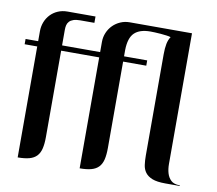

<svg xmlns="http://www.w3.org/2000/svg" viewBox="-77 -783 985 873"><g transform="rotate(10 415.5 -346.5)"><path d="M740.7 -133.3Q740.7 -112.8 740.7 -89.8Q740.7 -66.9 746.3 -47.6Q752 -28.3 765.4 -15.6Q778.8 -2.9 805.2 -2.9Q806.6 -2.9 806.6 -1.5Q806.6 0 805.2 0H739.3Q701.2 0 679.4 -8.5Q657.7 -17.1 646.7 -32Q635.7 -46.9 633.1 -66.9Q630.4 -86.9 630.4 -109.4V-576.7Q630.4 -605 634.3 -625Q638.2 -645 647.9 -659.2Q641.6 -661.6 628.7 -663.3Q615.7 -665 601.3 -666.3Q586.9 -667.5 573.7 -668Q560.5 -668.5 553.7 -668.5Q503.9 -668.5 479.7 -645Q455.6 -621.6 454.6 -566.4V-536.6H561.5V-512.2H454.6V-113.8Q454.6 -82 449.5 -60.3Q444.3 -38.6 431.6 -25.1Q418.9 -11.7 397.7 -5.9Q376.5 0 344.2 0V-512.2H168.5V-113.8Q168.5 -82 163.3 -60.3Q158.2 -38.6 145.5 -25.1Q132.8 -11.7 111.6 -5.9Q90.3 0 58.1 0V-512.2H0V-536.6H58.1V-582.5Q58.1 -605 65.9 -625Q73.7 -645 88.1 -660.2Q102.5 -675.3 122.3 -683.8Q142.1 -692.4 166.5 -692.4H295.4V-663.1H230Q210.9 -663.1 199 -658.9Q187 -654.8 180.2 -647.5Q173.3 -640.1 170.9 -630.4Q168.5 -620.6 168.5 -609.4V-536.6H344.2V-584Q344.2 -606.4 352.8 -626.5Q361.3 -646.5 376.2 -661.4Q391.1 -676.3 410.9 -684.8Q430.7 -693.4 453.1 -693.4H740.7Z"/></g></svg>

Font: Unique
Style: Regular
Weight: 400
Designer: Anna Pocius (aka Artmaker)
Foundry: Anna Pocius
Version: Version 1.000 2013 initial release